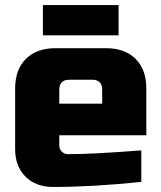

<svg xmlns="http://www.w3.org/2000/svg" viewBox="-20 -731 640 761"><path d="M40 0ZM255 -415Q215 -415 215 -375V-320H385V-375Q385 -415 345 -415ZM540 -10Q347 10 190 10Q122 10 81 -31Q40 -72 40 -140V-380Q40 -455 82.5 -497.5Q125 -540 200 -540H400Q475 -540 517.5 -497.5Q560 -455 560 -380V-195H215V-155Q215 -140 225 -130Q235 -120 250 -120Q349 -120 540 -135ZM150 -711H450V-591H150Z"/></svg>

Font: Russo One
Style: Regular
Weight: 400
Designer: Jovanny lemonad
Foundry: Jovanny Lemonad
Version: Version 1.001